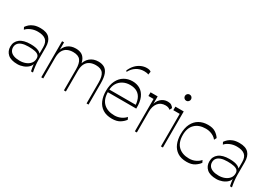

<svg xmlns="http://www.w3.org/2000/svg" viewBox="8 -1660 3527 2526"><g transform="rotate(30 1771.0 -396.5)"><path d="M435 0Q426 -40 420.5 -85Q415 -130 415 -162V-356Q415 -432 374.5 -465Q334 -498 253 -498Q198 -498 150.5 -477Q103 -456 80 -427L63 -460Q78 -483 102.5 -505Q127 -527 166 -541.5Q205 -556 261 -556Q356 -556 400.5 -509Q445 -462 445 -371V-179Q445 -136 450.5 -89Q456 -42 465 0ZM230 8Q132 8 84 -35Q36 -78 36 -148Q36 -222 91.5 -265Q147 -308 253 -308Q335 -308 379 -286Q423 -264 425 -232L422 -126Q421 -84 391 -54Q361 -24 317.5 -8Q274 8 230 8ZM235 -46Q282 -46 322.5 -61.5Q363 -77 389 -107.5Q415 -138 415 -182Q416 -212 399 -230.5Q382 -249 344.5 -257.5Q307 -266 245 -266Q186 -266 147.5 -252.5Q109 -239 90.5 -214.5Q72 -190 72 -156Q72 -124 89.5 -99Q107 -74 143.5 -60Q180 -46 235 -46Z M591 0V-548H621V-392L612 -405Q628 -478 676.5 -517Q725 -556 798 -556Q843 -556 878 -540.5Q913 -525 935.5 -486Q958 -447 965 -378L948 -389Q963 -469 1014.5 -512.5Q1066 -556 1142 -556Q1193 -556 1230.5 -535.5Q1268 -515 1288.5 -463.5Q1309 -412 1309 -319V0H1279V-318Q1279 -412 1246.5 -455Q1214 -498 1135 -498Q1086 -498 1047.5 -480Q1009 -462 987 -421.5Q965 -381 965 -314V0H935V-318Q935 -412 902.5 -455Q870 -498 791 -498Q742 -498 703.5 -480Q665 -462 643 -421.5Q621 -381 621 -314V0Z M1667 8Q1581 8 1525.5 -28Q1470 -64 1443.5 -127Q1417 -190 1417 -271Q1417 -364 1449 -427.5Q1481 -491 1536 -523.5Q1591 -556 1660 -556Q1726 -556 1776.5 -525.5Q1827 -495 1854.5 -431.5Q1882 -368 1879 -268H1439V-308H1867L1850 -270Q1850 -342 1829.5 -393Q1809 -444 1766 -471Q1723 -498 1657 -498Q1596 -498 1548.5 -472.5Q1501 -447 1474 -401Q1447 -355 1447 -291V-274Q1447 -161 1507.5 -103.5Q1568 -46 1673 -46Q1727 -46 1772 -68Q1817 -90 1839 -119L1856 -86Q1834 -52 1787.5 -22Q1741 8 1667 8ZM1527 -622 1515 -637Q1537 -690 1571.5 -726.5Q1606 -763 1648.5 -782Q1691 -801 1735 -801Q1781 -801 1800 -782L1792 -735Q1779 -742 1762.5 -744.5Q1746 -747 1725 -747Q1661 -747 1609 -714Q1557 -681 1527 -622Z M2043 -318V0H2013V-492H1935V-548H2043V-390L2035 -400Q2046 -474 2090 -515Q2134 -556 2194 -556Q2231 -556 2251 -542.5Q2271 -529 2284 -509L2265 -473Q2240 -498 2194 -498Q2121 -498 2082 -448Q2043 -398 2043 -318Z M2396 -686Q2377 -686 2363.5 -700Q2350 -714 2350 -733Q2350 -753 2363.5 -766.5Q2377 -780 2396 -780Q2416 -780 2429.5 -766.5Q2443 -753 2443 -733Q2443 -714 2429.5 -700Q2416 -686 2396 -686ZM2409 0V-494H2312V-548H2439V0Z M2801 8Q2716 8 2661 -28Q2606 -64 2579.5 -127Q2553 -190 2553 -270Q2553 -364 2585 -427.5Q2617 -491 2674 -523.5Q2731 -556 2807 -556Q2879 -556 2922 -527.5Q2965 -499 2989 -461L2970 -425Q2954 -447 2929 -463Q2904 -479 2873 -488.5Q2842 -498 2807 -498Q2702 -498 2642.5 -440Q2583 -382 2583 -275Q2583 -161 2643.5 -103.5Q2704 -46 2807 -46Q2862 -46 2906 -68Q2950 -90 2972 -119L2989 -86Q2967 -52 2921 -22Q2875 8 2801 8Z M3458 0Q3449 -40 3443.5 -85Q3438 -130 3438 -162V-356Q3438 -432 3397.5 -465Q3357 -498 3276 -498Q3221 -498 3173.5 -477Q3126 -456 3103 -427L3086 -460Q3101 -483 3125.5 -505Q3150 -527 3189 -541.5Q3228 -556 3284 -556Q3379 -556 3423.5 -509Q3468 -462 3468 -371V-179Q3468 -136 3473.5 -89Q3479 -42 3488 0ZM3253 8Q3155 8 3107 -35Q3059 -78 3059 -148Q3059 -222 3114.5 -265Q3170 -308 3276 -308Q3358 -308 3402 -286Q3446 -264 3448 -232L3445 -126Q3444 -84 3414 -54Q3384 -24 3340.5 -8Q3297 8 3253 8ZM3258 -46Q3305 -46 3345.5 -61.5Q3386 -77 3412 -107.5Q3438 -138 3438 -182Q3439 -212 3422 -230.5Q3405 -249 3367.5 -257.5Q3330 -266 3268 -266Q3209 -266 3170.5 -252.5Q3132 -239 3113.5 -214.5Q3095 -190 3095 -156Q3095 -124 3112.5 -99Q3130 -74 3166.5 -60Q3203 -46 3258 -46Z"/></g></svg>

Font: Savate ExtraLight
Style: Regular
Weight: 200
Designer: Max Esnée
Foundry: Plomb Type
Version: Version 2.000